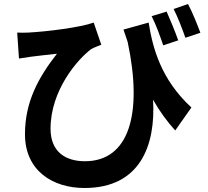

<svg xmlns="http://www.w3.org/2000/svg" viewBox="-20 -862 1040 961"><path d="M814 -804 739 -781C761 -738 781 -682 797 -635L872 -660C858 -701 832 -763 814 -804ZM921 -842 849 -817C870 -776 892 -718 908 -673L983 -698C968 -738 943 -801 921 -842ZM66 -699 75 -569C98 -573 113 -575 134 -578C164 -582 227 -589 265 -593C172 -474 105 -352 105 -190C105 -9 242 79 403 79C682 79 760 -135 746 -363C779 -305 816 -254 857 -209L938 -324C785 -465 744 -623 724 -749L598 -714C605 -693 612 -672 619 -652C696 -290 625 -55 405 -55C309 -55 233 -101 233 -218C233 -410 368 -565 436 -616C452 -625 472 -632 487 -638L449 -749C384 -725 217 -704 122 -699C103 -698 83 -698 66 -699Z"/></svg>

Font: Source Han Sans JP
Style: Bold
Weight: 700
Designer: Ryoko NISHIZUKA 西塚涼子 (kana, bopomofo & ideographs); Paul D. Hunt (Latin, Greek & Cyrillic); Sandoll Communications 산돌커뮤니
Foundry: Adobe
Version: Version 2.002;hotconv 1.0.116;makeotfexe 2.5.65601